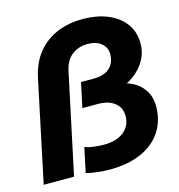

<svg xmlns="http://www.w3.org/2000/svg" viewBox="-124 -838 885 947"><g transform="rotate(-15 318.0 -364.0)"><path d="M320 12Q294 12 259 8Q224 4 201 -2L228 -129Q241 -122 269.5 -118Q298 -114 323 -114Q391 -114 427.5 -144.5Q464 -175 464 -223Q464 -267 432.5 -291.5Q401 -316 349 -316H268L295 -442H363Q396 -442 420 -453.5Q444 -465 457 -486.5Q470 -508 470 -537Q470 -572 444 -593.5Q418 -615 374 -615Q328 -615 294 -589Q260 -563 249 -508L141 0H-14L95 -516Q111 -591 151 -640.5Q191 -690 250 -715Q309 -740 381 -740Q456 -740 511.5 -716.5Q567 -693 597.5 -650.5Q628 -608 628 -550Q628 -504 605.5 -464.5Q583 -425 542.5 -396Q502 -367 447 -352L452 -386Q504 -385 542 -365Q580 -345 601 -311Q622 -277 622 -232Q622 -158 586 -103Q550 -48 482.5 -18Q415 12 320 12Z"/></g></svg>

Font: Azeret Mono Thin
Style: Bold Italic
Weight: 700
Italic angle: -12°
Version: Version 1.002